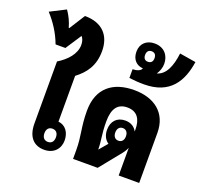

<svg xmlns="http://www.w3.org/2000/svg" viewBox="-203 -1101 1346 1285"><g transform="rotate(20 470.0 -458.5)"><path d="M377 -744C377 -854 314 -926 189 -926L118 -814H114C103 -854 85 -892 61 -926L-49 -870C0 -816 41 -755 69 -680H139L213 -793C225 -780 232 -760 232 -735C232 -671 181 -615 117 -576V-135C117 -35 167 9 237 9C306 9 346 -37 346 -96C346 -152 316 -196 264 -201V-527C331 -578 377 -640 377 -744ZM243 -143C269 -143 284 -126 284 -96C284 -66 269 -49 243 -49C218 -49 202 -66 202 -96C202 -127 218 -143 243 -143Z M441 0H616L726 -136C743 -156 757 -175 766 -197V0H912V-356C912 -500 811 -573 670 -573C519 -573 418 -497 418 -335C418 -216 441 -166 441 -63ZM564 -311C564 -403 597 -448 666 -448C735 -448 766 -402 766 -328V-313C751 -343 722 -361 683 -361C624 -361 588 -322 588 -261C588 -224 603 -193 629 -176L578 -116C577 -191 564 -219 564 -311ZM684 -218C660 -218 646 -236 646 -263C646 -290 660 -308 684 -308C708 -308 722 -290 722 -263C722 -235 708 -218 684 -218Z M716 -631C902 -631 968 -748 989 -889L873 -908C862 -817 834 -746 772 -729C787 -751 797 -778 797 -806C797 -865 760 -913 691 -913C635 -913 594 -879 594 -820C594 -764 627 -732 673 -729C666 -709 639 -701 610 -700V-638C640 -634 677 -631 716 -631ZM689 -782C668 -782 656 -795 656 -819C656 -843 668 -857 689 -857C711 -857 723 -844 723 -819C723 -795 711 -782 689 -782Z"/></g></svg>

Font: Noto Sans Thai Looped Condensed ExtraBold
Style: Regular
Weight: 800
Width: 3
Designer: Sasikarn Vongin, Ben Mitchell
Foundry: The Fontpad Ltd
Version: Version 1.001